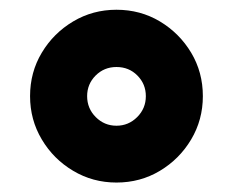

<svg xmlns="http://www.w3.org/2000/svg" viewBox="-20 -439 480 396"><path d="M42 -240.7Q42 -290 66.2 -330.3Q90.3 -370.6 130.9 -394.8Q171.4 -418.9 220.2 -418.9Q269.5 -418.9 309.8 -394.8Q350.1 -370.6 374.3 -330.3Q398.4 -290 398.4 -240.7Q398.4 -191.9 374.3 -151.4Q350.1 -110.8 309.8 -86.7Q269.5 -62.5 220.2 -62.5Q171.4 -62.5 130.9 -86.7Q90.3 -110.8 66.2 -151.4Q42 -191.9 42 -240.7ZM159.7 -240.7Q159.7 -215.3 177.5 -197.5Q195.3 -179.7 220.2 -179.7Q245.1 -179.7 262.9 -197.5Q280.8 -215.3 280.8 -240.7Q280.8 -265.6 263.4 -283.2Q246.1 -300.8 220.2 -300.8Q194.8 -300.8 177.2 -283.2Q159.7 -265.6 159.7 -240.7Z"/></svg>

Font: Vazir Black
Style: Black
Weight: 900
Designer: Saber Rastikerdar
Foundry: Saber Rastikerdar
Version: Version 30.0.0